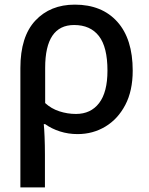

<svg xmlns="http://www.w3.org/2000/svg" viewBox="-20 -569 645 829"><path d="M68 240V-275Q68 -411 132.5 -480Q197 -549 303 -549Q420 -549 486.5 -475Q553 -401 553 -264Q553 -177 521 -116Q489 -55 435 -22.5Q381 10 315 10Q275 10 239 -1.5Q203 -13 175 -33H169Q171 -14 172.5 22Q174 58 174 99V240ZM308 -77Q372 -77 408 -124Q444 -171 444 -264Q444 -366 407 -413.5Q370 -461 300 -461Q175 -461 175 -276V-124Q201 -100 236 -88.5Q271 -77 308 -77Z"/></svg>

Font: Noto Sans Medium
Style: Regular
Weight: 500
Designer: Monotype Design Team
Foundry: Monotype Imaging Inc.
Version: Version 2.007